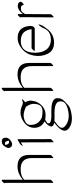

<svg xmlns="http://www.w3.org/2000/svg" viewBox="642 -1236 826 2149"><g transform="rotate(-90 1054.5 -162.0)"><path d="M116.7 -551.3V-318.4Q185.5 -378.4 265.6 -378.4Q394.5 -378.4 394.5 -249.5V-10.7Q394.5 -2.4 378.2 11.2Q361.8 24.9 359.4 20.5V-218.3Q359.9 -355 211.9 -342.3Q151.4 -337.9 116.7 -303.2V-10.7Q116.7 -2.4 100.3 11.2Q84 24.9 81.5 20.5V-518.6Q71.8 -522.5 88.1 -540Q104.5 -557.6 110.6 -555.2Q116.7 -552.7 116.7 -551.3Z M581.1 -537.6Q599.1 -497.6 569.1 -468Q539.1 -438.5 513.2 -438.5Q487.3 -438.5 475.6 -464.4Q472.7 -471.7 472.7 -484.1Q472.7 -496.6 492.4 -525.4Q512.2 -554.2 542.7 -554.2Q573.2 -554.2 581.1 -537.6ZM552.7 -474.1Q554.2 -485.8 546.9 -502.4Q539.6 -519 525.4 -519Q511.2 -519 508.3 -518.6Q507.8 -515.1 507.8 -509.5Q507.8 -503.9 515.4 -486.6Q522.9 -469.2 552.7 -474.1ZM523.4 -354 558.1 -374.5Q569.8 -381.3 570.3 -373L571.8 -9.3Q571.8 -1 554 14.6Q536.1 30.3 536.1 22L534.7 -340.8H534.2L505.4 -323.7Q490.2 -314.5 499.3 -329.6Q508.3 -344.7 523.4 -354Z M772.9 34.7Q761.7 46.4 739.7 62Q669.9 112.8 716.3 153.3Q788.1 216.3 909.7 183.6Q994.1 161.1 994.1 107.9Q994.1 80.6 980.5 64Q952.1 37.1 875 35.6H789.6Q780.8 35.2 772.9 34.7ZM665.5 149.9Q665.5 100.6 755.9 32.2Q712.9 24.4 712.9 -0.5Q713.9 -35.2 770 -76.2Q698.2 -112.3 698.2 -189.9Q698.2 -267.6 773.7 -315.2Q849.1 -362.8 928.7 -334L964.8 -320.3Q965.8 -320.3 971.2 -319.8Q976.6 -319.3 987.3 -319.3L1011.7 -328.6Q1023.4 -333 1014.6 -321.3Q998 -299.3 983.4 -293.5Q1005.4 -253.9 1002 -223.6Q993.7 -146 938 -98.6Q882.3 -51.3 787.6 -69.3Q786.6 -69.3 776.4 -62.5Q766.1 -55.7 750.5 -43.9Q748.5 -38.1 748 -31.2Q748 -2 820.8 0.5H906.2Q984.9 2 1014.6 29.8Q1029.3 47.4 1029.3 63.7Q1029.3 80.1 1028.3 90.3Q1025.4 124 967.8 173.3Q938.5 204.1 905.3 213.4Q760.7 255.4 687.5 192.4Q666 173.8 665.5 149.9ZM932.6 -285.2 895.5 -298.8Q821.3 -325.7 758.3 -286.6Q719.7 -260.7 733.9 -197.5Q748 -134.3 815.4 -105.5Q815.4 -105.5 815.9 -105.5Q816.9 -105 818.4 -105Q916 -85.9 946.3 -123.5Q961.4 -142.1 966.1 -186.5Q970.7 -231 932.6 -285.2Z M1146 -551.3V-318.4Q1214.8 -378.4 1294.9 -378.4Q1423.8 -378.4 1423.8 -249.5V-10.7Q1423.8 -2.4 1407.5 11.2Q1391.1 24.9 1388.7 20.5V-218.3Q1389.2 -355 1241.2 -342.3Q1180.7 -337.9 1146 -303.2V-10.7Q1146 -2.4 1129.6 11.2Q1113.3 24.9 1110.8 20.5V-518.6Q1101.1 -522.5 1117.4 -540Q1133.8 -557.6 1139.9 -555.2Q1146 -552.7 1146 -551.3Z M1560.1 -78.1Q1597.2 -3.9 1689.5 -5.1Q1781.7 -6.3 1814 -88.9Q1822.8 -110.8 1839.1 -129.9Q1855.5 -148.9 1855 -141.1Q1854 -106 1797.9 -38.3Q1741.7 29.3 1652.6 30.5Q1563.5 31.7 1527.3 -39.8Q1491.2 -111.3 1506.3 -195.1Q1521.5 -278.8 1580.8 -328.1Q1640.1 -377.4 1702.1 -377Q1823.2 -377 1836.9 -251Q1840.8 -216.3 1829.8 -200.9Q1818.8 -185.5 1807.1 -185.5H1561.5Q1553.2 -185.5 1568.6 -203.4Q1584 -221.2 1592.3 -221.2H1801.8Q1787.6 -341.8 1670.9 -341.8Q1538.1 -342.8 1538.1 -179.7Q1538.6 -120.1 1560.1 -78.1Z M1971.2 -319.8Q2018.1 -375.5 2061.3 -375.5Q2104.5 -375.5 2109.4 -342.8Q2110.4 -335.4 2092.8 -319.3Q2075.2 -303.2 2074.2 -310.5Q2070.3 -340.3 2037.1 -340.3Q2003.9 -340.3 1991.5 -324.2Q1979 -308.1 1975.1 -300.3Q1970.2 -291 1970.7 -290Q1971.2 -289.1 1971.2 -288.6L1969.2 -7.8Q1969.2 0.5 1951.7 16.1Q1934.1 31.7 1934.1 23.4L1936 -257.3Q1936 -258.3 1936.3 -260.3Q1936.5 -262.2 1936 -263.2V-339.4Q1927.2 -342.8 1943.6 -360.4Q1960 -377.9 1965.6 -375.7Q1971.2 -373.5 1971.2 -372.1Z"/></g></svg>

Font: ML-NILA05
Style: Regular
Weight: 400
Designer: CLT@C-DIT
Version: Version ML-NILA05 1.0